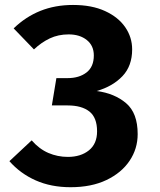

<svg xmlns="http://www.w3.org/2000/svg" viewBox="-20 -749 655 786"><path d="M279 -728.7Q355.9 -728.7 410 -703.8Q464.1 -679 492.6 -637.7Q521 -596.4 521 -546.7Q521 -479 481.3 -437.2Q441.5 -395.4 375.9 -376.4Q449.2 -366.7 496.4 -326.4Q543.6 -286.2 543.6 -200Q543.6 -140 510.5 -90.8Q477.4 -41.5 415.9 -12.1Q354.4 17.4 268.7 17.4Q189.2 17.4 126.2 -10.5Q63.1 -38.5 18.5 -89.2L109.7 -174.4Q140.5 -139 178.2 -122.8Q215.9 -106.7 257.9 -106.7Q310.8 -106.7 344.1 -133.6Q377.4 -160.5 377.4 -211.3Q377.4 -267.7 345.9 -292.6Q314.4 -317.4 256.9 -317.4H192.3L210.8 -429.2H256.9Q304.1 -429.2 334.1 -452.3Q364.1 -475.4 364.1 -522.1Q364.1 -562.1 335.4 -585.1Q306.7 -608.2 261 -608.2Q218.5 -608.2 183.8 -591.8Q149.2 -575.4 119 -546.7L35.9 -632.8Q84.6 -680 145.1 -704.4Q205.6 -728.7 279 -728.7Z"/></svg>

Font: FiraCode Nerd Font
Style: Bold
Weight: 700
Designer: Carrois Corporate, Edenspiekermann AG, Nikita Prokopov
Foundry: Carrois Corporate, Edenspiekermann AG, Nikita Prokopov
Version: Version 6.002;Nerd Fonts 2.1.0